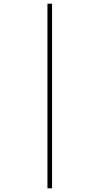

<svg xmlns="http://www.w3.org/2000/svg" viewBox="-20 -780 570 1040"><path d="M237 240V-760H262V240Z"/></svg>

Font: Noto Sans Mono Condensed Thin
Style: Regular
Weight: 100
Width: 3
Designer: Monotype Design Team
Foundry: Monotype Imaging Inc.
Version: Version 2.014; ttfautohint (v1.8.4.7-5d5b)